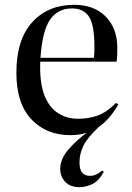

<svg xmlns="http://www.w3.org/2000/svg" viewBox="-20 -547 549 797"><path d="M311 230Q271 230 250.5 207.5Q230 185 230 155Q230 114 262 76Q294 38 340 4Q310 14 272 14Q172 14 110 -52Q48 -118 48 -245Q48 -382 113.5 -454.5Q179 -527 288 -527Q371 -527 419 -478Q467 -429 467 -348Q467 -332 466.5 -318.5Q466 -305 464 -291H147Q144 -206 163.5 -154Q183 -102 220 -78Q257 -54 304 -54Q347 -54 384.5 -67Q422 -80 462 -120L471 -113Q453 -82 433 -59Q413 -36 391 -21Q342 25 326 58.5Q310 92 310 127Q310 158 322 170.5Q334 183 353 183Q380 183 403 161L411 166Q389 206 361.5 218Q334 230 311 230ZM148 -307H370Q371 -316 371.5 -327.5Q372 -339 372 -352Q372 -443 349.5 -477.5Q327 -512 279 -512Q221 -512 188.5 -466.5Q156 -421 148 -307Z"/></svg>

Font: Literata 72pt
Style: Regular
Weight: 400
Designer: Latin by Veronika Burian and Jose Scaglione. Greek by Irene Vlachou. Cyrillic by Vera Evstafieva.
Foundry: TypeTogether
Version: Version 3.002